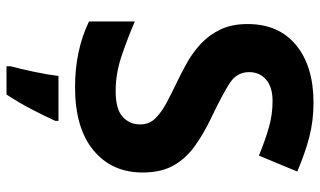

<svg xmlns="http://www.w3.org/2000/svg" viewBox="-217 -547 985 591"><g transform="rotate(90 275.5 -251.5)"><path d="M511 -198Q511 -103 442.5 -46.5Q374 10 248 10Q135 10 46 -33V-174Q97 -152 151.5 -133.5Q206 -115 260 -115Q316 -115 339.5 -136.5Q363 -158 363 -191Q363 -218 344.5 -237Q326 -256 295 -272.5Q264 -289 224 -308Q199 -320 170 -336.5Q141 -353 114.5 -377.5Q88 -402 71 -437Q54 -472 54 -521Q54 -617 119 -670.5Q184 -724 296 -724Q352 -724 402 -711Q452 -698 508 -674L459 -556Q410 -576 371 -587Q332 -598 291 -598Q248 -598 225 -578Q202 -558 202 -526Q202 -488 236 -466Q270 -444 337 -412Q392 -386 430.5 -358Q469 -330 490 -292Q511 -254 511 -198ZM352 61V71Q337 104 317 142.5Q297 181 271 221H184V208Q192 179 201 136Q210 93 214 61Z"/></g></svg>

Font: BC Sans
Style: Bold
Weight: 700
Designer: Monotype Design Team
Province of B.C.
Foundry: Monotype Imaging Inc.
Version: Version 2.000;GOOG;noto-source:20170915:90ef993387c0